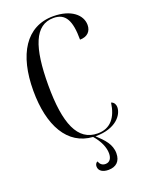

<svg xmlns="http://www.w3.org/2000/svg" viewBox="-172 -806 841 1107"><g transform="rotate(-20 249.0 -253.0)"><path d="M295 10C416 10 467 -57 467 -105C467 -117 462 -136 442 -142C430 -55 389 -1 310 -1C187 -1 136 -124 136 -359C136 -591 181 -714 296 -714C370 -714 398 -661 398 -544C443 -544 468 -570 468 -609C468 -671 407 -724 298 -724C131 -724 44 -580 44 -359C44 -144 124 -1 277 9C313 50 331 93 331 129C331 159 318 180 291 180C272 180 259 169 252 150C241 155 237 166 237 176C237 203 261 218 296 218C343 218 371 192 371 143C371 87 334 50 291 10C292 10 294 10 295 10Z"/></g></svg>

Font: Noto Serif Display ExtraCondensed
Style: Regular
Weight: 400
Width: 2
Designer: Monotype Design Team
Foundry: Monotype Imaging Inc.
Version: Version 2.009